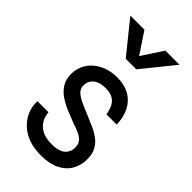

<svg xmlns="http://www.w3.org/2000/svg" viewBox="-237 -833 914 914"><g transform="rotate(45 220.5 -376.0)"><path d="M41 -161H115Q118 -118 147.5 -91Q177 -64 233 -64Q267 -64 286.5 -73Q306 -82 315 -97.5Q324 -113 324 -132Q324 -155 312.5 -168.5Q301 -182 281.5 -191Q262 -200 237 -208Q208 -219 177.5 -231.5Q147 -244 120.5 -261.5Q94 -279 78 -304.5Q62 -330 62 -366Q62 -396 74 -422.5Q86 -449 108.5 -468.5Q131 -488 161.5 -499Q192 -510 229 -510Q279 -510 313.5 -490Q348 -470 366.5 -433.5Q385 -397 386 -349H317Q310 -394 288.5 -414.5Q267 -435 227 -435Q186 -435 164 -417Q142 -399 142 -369Q142 -347 158 -332.5Q174 -318 199.5 -306.5Q225 -295 254 -283Q283 -271 310 -259Q337 -247 358 -231Q379 -215 391.5 -191.5Q404 -168 404 -133Q404 -91 384.5 -58.5Q365 -26 327.5 -8Q290 10 236 10Q187 10 152.5 -2.5Q118 -15 95 -35.5Q72 -56 59.5 -79Q47 -102 43 -124Q39 -146 41 -161ZM251 -625H211L301 -762H396L266 -601H195L65 -762H160Z"/></g></svg>

Font: Syne
Style: Regular
Weight: 400
Designer: Lucas Descroix
Foundry: Bonjour Monde
Version: Version 2.200